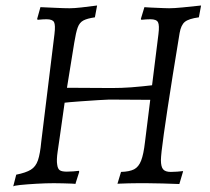

<svg xmlns="http://www.w3.org/2000/svg" viewBox="-20 -666 763 698"><path d="M28 12 39 -31Q74 -38 92 -49Q110 -60 118 -83.5Q126 -107 130 -151L178 -542Q182 -575 176.5 -585.5Q171 -596 149 -596Q144 -596 134.5 -595.5Q125 -595 117 -594L115 -597L127 -640Q152 -639 183 -637.5Q214 -636 233 -636Q250 -636 276.5 -639Q303 -642 333 -646L325 -603Q297 -599 283 -591.5Q269 -584 262.5 -566Q256 -548 250 -511L217 -307L198 -173Q194 -145 189.5 -114.5Q185 -84 188 -67Q190 -52 197.5 -47Q205 -42 223 -42Q234 -42 246.5 -43Q259 -44 267 -45Q267 -44 267.5 -43Q268 -42 268 -41L254 3Q254 2 240.5 1.5Q227 1 208.5 0.5Q190 0 176 0Q147 0 112.5 2Q78 4 53.5 6.5Q29 9 28 12ZM199 -291 210 -347Q254 -347 298.5 -346.5Q343 -346 387 -346Q422 -346 456.5 -348.5Q491 -351 551 -358L544 -303L377 -304Q367 -304 337.5 -302Q308 -300 271 -297.5Q234 -295 199 -291ZM632 3Q607 2 571.5 1Q536 0 513 0H482Q464 0 447 0.5Q430 1 418.5 1.5Q407 2 407 2L420 -41Q451 -42 467.5 -50.5Q484 -59 493 -82Q502 -105 507 -149L556 -542Q560 -574 554.5 -585Q549 -596 527 -596Q521 -596 511.5 -595.5Q502 -595 494 -594L492 -597L505 -640Q505 -640 511.5 -639.5Q518 -639 528.5 -638.5Q539 -638 551.5 -637.5Q564 -637 575.5 -636.5Q587 -636 595 -636Q613 -636 643.5 -639Q674 -642 711 -646L703 -603Q666 -598 652 -586.5Q638 -575 633 -546Q619 -461 608 -392.5Q597 -324 589 -270.5Q581 -217 575.5 -178.5Q570 -140 567.5 -116.5Q565 -93 565 -84Q565 -60 573 -50.5Q581 -41 601 -41Q612 -41 624.5 -42Q637 -43 645 -44Q645 -43 645.5 -42.5Q646 -42 645 -41Z"/></svg>

Font: Alegreya
Style: Italic
Weight: 400
Italic angle: -7°
Designer: Juan Pablo del Peral
Foundry: Huerta Tipografica
Version: Version 2.009